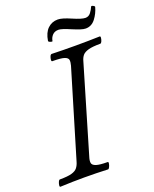

<svg xmlns="http://www.w3.org/2000/svg" viewBox="-154 -919 807 1008"><g transform="rotate(-20 250.0 -415.0)"><path d="M6 3Q1 3 2 -6Q3 -15 7 -24.5Q11 -34 16 -34Q60 -34 82.5 -40.5Q105 -47 115 -60Q125 -73 130 -91L275 -575Q280 -593 278.5 -605.5Q277 -618 258 -624.5Q239 -631 191 -631Q186 -631 186.5 -640Q187 -649 191 -658.5Q195 -668 201 -668Q234 -667 267.5 -666.5Q301 -666 335 -666Q368 -666 402 -666.5Q436 -667 469 -668Q474 -668 473 -658.5Q472 -649 468 -640Q464 -631 459 -631Q415 -631 392 -624.5Q369 -618 359 -606Q349 -594 344 -575L201 -91Q195 -72 197.5 -59.5Q200 -47 219.5 -40.5Q239 -34 283 -34Q288 -34 286.5 -24.5Q285 -15 280.5 -6Q276 3 272 3Q205 0 139 0Q73 0 6 3ZM228 -730Q227 -726 216 -730Q205 -734 206 -739Q213 -783 236 -805Q259 -827 292 -827Q316 -827 364 -806Q412 -785 433 -785Q451 -785 462.5 -800Q474 -815 480 -830Q482 -835 491 -831Q500 -827 500 -822Q491 -788 469.5 -760Q448 -732 415 -732Q403 -732 385 -738Q367 -744 343 -754Q295 -775 277 -775Q256 -775 243.5 -762Q231 -749 228 -730Z"/></g></svg>

Font: Junicode SmExp
Style: Italic
Weight: 400
Width: 6
Italic angle: -11°
Designer: Peter S. Baker
Version: Version 2.205; ttfautohint (v1.8.4)